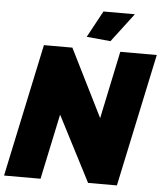

<svg xmlns="http://www.w3.org/2000/svg" viewBox="-63 -969 874 1022"><g transform="rotate(5 374.0 -458.0)"><path d="M148 -710H300L480 -349L556 -710H751L600 0H446L266 -349L192 0H-3ZM499 -762 371 -774 448 -916H616Z"/></g></svg>

Font: Raleway Thin Black
Style: Italic
Weight: 900
Italic angle: -12°
Version: Version 4.026